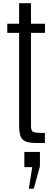

<svg xmlns="http://www.w3.org/2000/svg" viewBox="-20 -879 326 1186"><path d="M206.5 4.4Q159.7 4.4 136.5 -6.1Q113.3 -16.6 105.7 -40.8Q98.1 -64.9 98.1 -106V-675.8H24.9V-732.4H98.1V-859.4H171.4V-732.4H257.8V-675.8H171.4V-102.1Q171.4 -82.5 176 -73Q180.7 -63.5 198.7 -60.5Q216.8 -57.6 257.3 -57.6V4.4ZM158.2 286.6 179.2 153.3H130.4V59.6H226.6V148.9L188.5 286.6Z"/></svg>

Font: Antonio Thin
Style: Regular
Weight: 250
Designer: Vernon Adams
Foundry: Vernon Adams
Version: Version 1.002